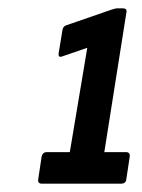

<svg xmlns="http://www.w3.org/2000/svg" viewBox="-20 -791 341 462"><path d="M81 -349Q70 -349 72 -360L80 -413Q82 -425 93 -425H148L190 -676L129 -655Q120 -652 121 -662L130 -717Q131 -727 139 -730L249 -768Q252 -769 256 -770Q260 -771 263 -771H275Q287 -771 284 -760L231 -425H283Q294 -425 292 -413L284 -360Q283 -349 271 -349Z"/></svg>

Font: Sofia Sans Extra Condensed
Style: Bold Italic
Weight: 700
Italic angle: -9°
Designer: Botio Nikoltchev, Ani Petrova
Foundry: lettersoup
Version: Version 4.101